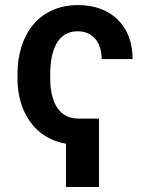

<svg xmlns="http://www.w3.org/2000/svg" viewBox="-20 -573 603 773"><path d="M295.8 -95.5C208.5 -95.5 182.2 -176.8 182.2 -256.4V-274.9C182.2 -365.4 209.2 -447.1 291.9 -447.1C353.3 -447.1 389.2 -402.7 389.2 -335.2H513.8C514.2 -471.2 424.7 -552.6 295.1 -552.6C136.4 -552.6 50.4 -432.9 50.4 -274.9V-256.4C50.4 -125.4 117.9 -16.3 245.7 5.7V180H378.6V-95.5Z"/></svg>

Font: Margiela Sans Semi Bold
Style: Regular
Weight: 600
Designer: Stefan Endress, Andreas Faust
Version: Version 1.100;FEAKit 1.0